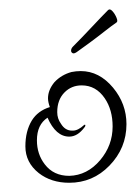

<svg xmlns="http://www.w3.org/2000/svg" viewBox="-20 -415 303 416"><path d="M130 -19Q91 -19 64 -40Q35 -63 35 -98Q35 -131 49 -154Q62 -175 88 -183Q84 -194 84 -202Q84 -220 98 -237Q113 -253 135 -259Q140 -260 145 -260.5Q150 -261 155 -261Q195 -261 225 -225Q254 -190 254 -146Q254 -94 217 -56Q181 -19 130 -19ZM130 -34Q169 -35 197 -68Q224 -100 224 -141Q224 -177 207 -202Q188 -230 157 -230Q135 -230 120 -215Q104 -199 104 -172Q104 -158 112 -147Q121 -132 136 -132H138Q149 -132 162 -144L164 -145L165 -144Q165 -141 163 -139Q148 -119 130 -119Q101 -119 83 -160Q60 -145 60 -111Q60 -81 77 -59Q96 -34 130 -34ZM146 -302Q140 -298 137 -300Q134 -302 134 -305Q134 -310 138 -314Q156 -332 178.5 -356Q201 -380 214 -393Q218 -397 223.5 -391Q229 -385 232.5 -376.5Q236 -368 232 -366Q223 -360 206.5 -347Q190 -334 173 -321.5Q156 -309 146 -302Z"/></svg>

Font: Puppies Play
Style: Regular
Weight: 400
Designer: Robert E. Leuschke
Foundry: Robert E. Leuschke
Version: Version 1.010; ttfautohint (v1.8.3)